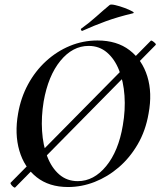

<svg xmlns="http://www.w3.org/2000/svg" viewBox="-20 -815 709 849"><path d="M47 14Q45 16 39 11.5Q33 7 29 1Q25 -5 27 -7L647 -635Q649 -637 655 -633Q661 -629 666 -624Q671 -619 668 -616ZM281 12Q197 12 142 -31.5Q87 -75 65.5 -149Q44 -223 60 -313Q72 -383 104 -442Q136 -501 183.5 -544.5Q231 -588 289 -612Q347 -636 411 -636Q497 -636 553 -593Q609 -550 631.5 -477Q654 -404 637 -313Q624 -237 589 -177Q554 -117 505 -75Q456 -33 398.5 -10.5Q341 12 281 12ZM324 -14Q395 -14 449.5 -80.5Q504 -147 523 -260Q535 -329 530.5 -392Q526 -455 506.5 -504.5Q487 -554 453 -583Q419 -612 372 -612Q301 -612 247 -546Q193 -480 173 -366Q162 -299 166 -236Q170 -173 189 -123Q208 -73 242 -43.5Q276 -14 324 -14ZM345 -679Q341 -677 338.5 -682.5Q336 -688 340 -689Q376 -715 406 -742Q436 -769 465 -793Q470 -797 489.5 -792.5Q509 -788 530.5 -780Q552 -772 564.5 -765Q577 -758 567 -756Q500 -740 448 -721Q396 -702 345 -679Z"/></svg>

Font: Cormorant Light
Style: Bold Italic
Weight: 700
Italic angle: -10°
Version: Version 4.000